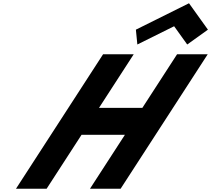

<svg xmlns="http://www.w3.org/2000/svg" viewBox="-20 -1158 1296 1178"><path d="M813.7 -976 822.7 -885 1048.3 -997 1128.7 -885 1255.7 -976 1139.6 -1138ZM480.4 -331H746.4L532 0H720L1254.4 -825H1066.4L853.3 -496H587.3L800.4 -825H612.4L78 0H266Z"/></svg>

Font: Hussar
Style: BdWodka
Weight: 700
Foundry: Cannot Into Space Fonts
Version: Version 2.00